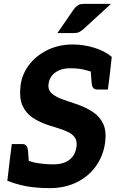

<svg xmlns="http://www.w3.org/2000/svg" viewBox="-20 -965 608 993"><path d="M236 8Q194 8 156.5 4Q119 0 85 -8.5Q51 -17 18 -30L30 -133L92 -150Q132 -128 173.5 -121.5Q215 -115 258 -115Q291 -115 316.5 -125.5Q342 -136 357 -157Q372 -178 376 -209Q379 -237 367 -254Q355 -271 332.5 -282Q310 -293 282 -301.5Q254 -310 226 -319Q182 -334 147.5 -357.5Q113 -381 96 -419.5Q79 -458 86 -520Q93 -580 129.5 -628.5Q166 -677 225 -706Q284 -735 357 -735Q411 -735 466 -718.5Q521 -702 558 -671L549 -589L478 -585Q447 -597 415.5 -604.5Q384 -612 343 -612Q310 -612 286 -601.5Q262 -591 248 -573Q234 -555 231 -530Q227 -499 250 -480Q273 -461 309.5 -449Q346 -437 383 -424Q427 -408 461.5 -385Q496 -362 513.5 -325Q531 -288 524 -230Q515 -161 477 -107Q439 -53 377.5 -22.5Q316 8 236 8ZM448 -612 549 -589 538 -502H484Q468 -502 461.5 -511Q455 -520 454 -537ZM130 -111 30 -133 41 -220H95Q110 -220 116.5 -211Q123 -202 125 -186ZM417 -945H554L410 -813Q398 -803 388 -798.5Q378 -794 361 -794H277L361 -916Q371 -930 382.5 -937.5Q394 -945 417 -945Z"/></svg>

Font: Aleo ExtraBold
Style: Italic
Weight: 800
Italic angle: -7°
Designer: Alessio Laiso
Foundry: Alessio Laiso
Version: Version 2.001;gftools[0.9.29]